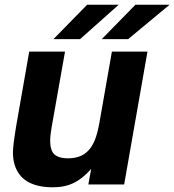

<svg xmlns="http://www.w3.org/2000/svg" viewBox="-20 -783 740 815"><path d="M42 -84Q35 -106 35 -137Q35 -164 48 -244L104 -564H256L199 -242Q193 -208 193 -184Q193 -152 205 -134Q223 -111 268 -111Q324 -111 354 -143Q371 -160 382.5 -188.5Q394 -217 402 -262L455 -564H606L507 0H355L367 -66Q331 -25 293 -6.5Q255 12 205 12Q71 12 42 -84ZM320 -617H207L350 -763H484ZM524 -617H412L555 -763H700Z"/></svg>

Font: Open Sauce One ExtraBold Italic
Style: Regular
Weight: 800
Italic angle: -10°
Designer: Alfredo Marco Pradil
Foundry: Creative Sauce Fz LLC
Version: Version 1.477